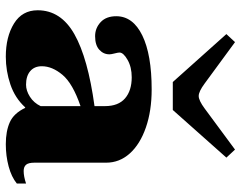

<svg xmlns="http://www.w3.org/2000/svg" viewBox="-102 -698 810 645"><g transform="rotate(90 302.5 -375.0)"><path d="M94 -731 121 -760 260 -658Q287 -638 302 -638Q317 -638 344 -658L482 -760L509 -731L349 -551H255ZM14 -97Q14 -175 94.5 -220.5Q175 -266 336 -288V-323Q336 -368 310 -390.5Q284 -413 239 -413Q205 -413 180.5 -399Q156 -385 156 -372Q156 -367 159 -355.5Q162 -344 162 -338Q162 -318 146.5 -304Q131 -290 101 -290Q74 -290 54 -308.5Q34 -327 34 -361Q34 -417 98.5 -448.5Q163 -480 280 -480Q352 -480 408 -460.5Q464 -441 495 -406.5Q526 -372 526 -327V-86Q526 -66 533 -58Q540 -50 554 -50Q572 -50 596 -58V-27Q574 -9 538.5 0.5Q503 10 464 10Q420 10 390 -3.5Q360 -17 342 -55H340Q309 -21 263.5 -5.5Q218 10 170 10Q103 10 58.5 -17.5Q14 -45 14 -97ZM336 -107V-241Q260 -215 231 -180.5Q202 -146 202 -111Q202 -86 218.5 -72Q235 -58 264 -58Q284 -58 304.5 -71Q325 -84 336 -107Z"/></g></svg>

Font: Taviraj ExtraBold
Style: Regular
Weight: 800
Designer: Katatrad Team
Foundry: CadsonDemak
Version: Version 1.001